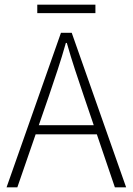

<svg xmlns="http://www.w3.org/2000/svg" viewBox="-20 -799 566 819"><path d="M8 0 240 -659H286L518 0H470L338 -388Q318 -447 300 -501.5Q282 -556 265 -616H261Q244 -556 226 -501.5Q208 -447 188 -388L54 0ZM114 -226V-265H409V-226ZM139 -743V-779H387V-743Z"/></svg>

Font: Source Sans 3 Light
Style: Regular
Weight: 300
Designer: Paul D. Hunt
Foundry: Adobe
Version: Version 3.052;hotconv 1.1.0;makeotfexe 2.6.0